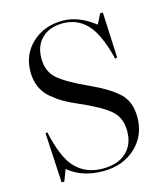

<svg xmlns="http://www.w3.org/2000/svg" viewBox="-109 -789 768 889"><g transform="rotate(-15 275.5 -345.0)"><path d="M276 16Q176 16 110 -39L89 16H76L63 -223L72 -225Q99 -102 143 -53Q194 4 278 4Q350 4 390.5 -33.5Q431 -71 431 -135Q431 -200 388.5 -236Q346 -272 247 -315Q207 -332 181 -347Q155 -362 126.5 -385.5Q98 -409 83.5 -441.5Q69 -474 69 -515Q69 -598 127 -652Q185 -706 274 -706Q350 -706 427 -646L451 -694H464L474 -476L464 -473Q448 -540 423 -591Q373 -694 270 -694Q208 -694 171 -658.5Q134 -623 134 -562Q134 -499 175 -463.5Q216 -428 315 -383Q405 -342 449 -301Q493 -260 493 -185Q493 -97 432 -40.5Q371 16 276 16Z"/></g></svg>

Font: Libre Caslon Display
Style: Regular
Weight: 400
Designer: Pablo Impallari, Rodrigo Fuenzalida
Foundry: Pablo Impallari, Rodrigo Fuenzalida
Version: Version 1.002